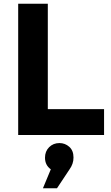

<svg xmlns="http://www.w3.org/2000/svg" viewBox="-20 -720 592 1024"><path d="M535 0H77V-700H235V-138H535ZM297 43Q327 43 349.5 63Q372 83 372 120Q372 138 366.5 153.5Q361 169 351 183L284 284H209L251 183Q220 161 220 121Q220 87 242 65Q264 43 297 43Z"/></svg>

Font: Montserrat Semi Bold
Style: Regular
Weight: 600
Designer: Julieta Ulanovsky
Foundry: Julieta Ulanovsky
Version: Version 3.001 September 28, 2015